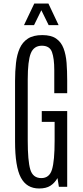

<svg xmlns="http://www.w3.org/2000/svg" viewBox="-20 -1072 475 1102"><path d="M204.6 9.8Q132.8 9.8 99.6 -53Q66.4 -115.7 66.4 -259.8V-607.9Q66.4 -663.1 71.8 -710.7Q77.1 -758.3 93 -794.2Q108.9 -830.1 139.9 -850.3Q170.9 -870.6 222.7 -870.6Q273.4 -870.6 302.2 -850.6Q331.1 -830.6 344.7 -794.7Q358.4 -758.8 362.1 -711.4Q365.7 -664.1 365.7 -608.9V-537.1H291.5V-669.9Q291.5 -736.8 278.3 -773.2Q265.1 -809.6 220.2 -809.6Q174.3 -809.6 156.7 -765.9Q139.2 -722.2 139.2 -615.7V-265.1Q139.2 -148.9 153.8 -99.4Q168.5 -49.8 217.3 -49.8Q263.7 -49.8 278.6 -99.4Q293.5 -148.9 293.5 -264.2V-372.6H219.7V-434.6H365.7V0H317.9L310.1 -49.8Q293 -21 268.8 -5.6Q244.6 9.8 204.6 9.8ZM117.7 -927.7 176.8 -1051.8H257.8L316.4 -927.7H259.3L217.3 -1013.2L175.3 -927.7Z"/></svg>

Font: Antonio Thin
Style: Regular
Weight: 250
Designer: Vernon Adams
Foundry: Vernon Adams
Version: Version 1.002